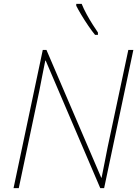

<svg xmlns="http://www.w3.org/2000/svg" viewBox="-20 -972 714 992"><path d="M50 0 201 -714H220L503 -54H505Q513 -93 521 -134.5Q529 -176 536 -211L643 -714H669L518 0H498L216 -659H214Q205 -616 198 -579Q191 -542 183 -502L77 0ZM471 -792Q456 -810 436.5 -838.5Q417 -867 400 -895.5Q383 -924 374 -942V-952H402Q412 -927 427.5 -898.5Q443 -870 459 -845Q475 -820 486 -804V-792Z"/></svg>

Font: Noto Sans Thin
Style: Italic
Weight: 100
Italic angle: -12°
Designer: Monotype Design Team
Foundry: Monotype Imaging Inc.
Version: Version 2.013; ttfautohint (v1.8.4.7-5d5b)